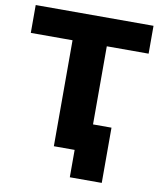

<svg xmlns="http://www.w3.org/2000/svg" viewBox="-91 -773 829 989"><g transform="rotate(10 323.0 -278.5)"><path d="M233.4 -595.6 274.2 -554.3H15.1V-700H631.3V-554.3H372.2L412.6 -595.6V0H233.4ZM342.1 -41.2 382.9 0H233.4V-145.7H509.2V143.2H342.1Z"/></g></svg>

Font: iiserrat Thin
Style: Regular
Weight: 100
Designer: Akira Ohta
Foundry: Akira Ohta
Version: Version 1.200;Glyphs 3.3.1 (3343)